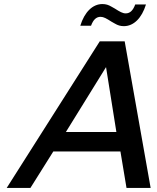

<svg xmlns="http://www.w3.org/2000/svg" viewBox="-20 -927 776 947"><path d="M530 -894C515 -903 502 -907 485 -907C437 -907 397 -868 376 -800H429C440 -830 455 -844 476 -844C491 -844 505 -836 530 -820L546 -811C561 -802 574 -798 591 -798C639 -798 679 -837 700 -905H647C636 -875 621 -861 600 -861C585 -861 571 -869 546 -885ZM723 0 595 -723H472L13 0H130L243 -180H574L604 0ZM554 -276H305L503 -596Z"/></svg>

Font: Perun Medium Italic
Style: Regular
Weight: 500
Italic angle: -12°
Foundry: Copyright (c) Stefan Peev, Context Ltd, 2016
Version: Version 1.026